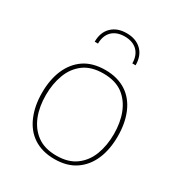

<svg xmlns="http://www.w3.org/2000/svg" viewBox="-211 -1080 1165 1235"><g transform="rotate(30 371.5 -462.0)"><path d="M244.1 -778.3C244.1 -856.9 291.5 -904.3 371.6 -904.3C451.7 -904.3 499 -856.9 499 -778.3H523.4C523.4 -825.2 509.8 -861.8 482.4 -888.7C454.6 -915.5 418 -928.7 371.6 -928.7C325.2 -928.7 288.6 -915.5 261.2 -888.7C233.4 -861.8 219.7 -825.2 219.7 -778.3ZM371.6 -655.3C309.6 -655.3 257.3 -641.1 215.8 -613.3C132.3 -556.6 90.3 -453.6 90.3 -324.7C90.3 -260.3 101.1 -203.1 122.1 -153.8C164.1 -54.2 247.1 5.4 371.6 5.4C433.6 5.4 485.8 -8.8 527.3 -37.1C610.8 -93.3 652.8 -195.8 652.8 -324.7C652.8 -389.2 642.6 -446.3 621.6 -496.1C579.6 -595.7 496.1 -655.3 371.6 -655.3ZM371.6 -629.4C430.7 -629.4 479 -615.7 516.1 -588.4C590.3 -533.2 624 -436.5 624 -324.7C624 -268.6 615.2 -217.8 598.1 -171.9C580.6 -125.5 553.2 -88.9 516.1 -61.5C479 -33.7 430.7 -20 371.6 -20C312.5 -20 264.6 -33.7 227.5 -61.5C152.8 -116.2 119.1 -212.9 119.1 -324.7C119.1 -380.9 127.9 -431.6 145.5 -478C162.6 -523.9 189.9 -560.5 227.1 -588.4C264.2 -615.7 312.5 -629.4 371.6 -629.4Z"/></g></svg>

Font: Estedad Thin
Style: Regular
Weight: 100
Designer: Amin Abedi
Version: Version 7.3